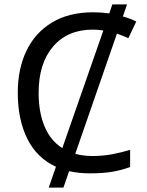

<svg xmlns="http://www.w3.org/2000/svg" viewBox="-20 -780 672 875"><path d="M559 -760 540 -705Q573 -696 601 -682L565 -606Q553 -611 540 -616.5Q527 -622 513 -627L323 -79Q359 -69 402 -69Q449 -69 491 -77Q533 -85 573 -97V-19Q533 -4 490.5 3Q448 10 389 10Q339 10 295 0L269 75H202L235 -20Q148 -60 104.5 -147.5Q61 -235 61 -358Q61 -466 100.5 -548.5Q140 -631 217 -677.5Q294 -724 404 -724Q441 -724 478 -719L492 -760ZM403 -645Q288 -645 222 -568Q156 -491 156 -357Q156 -269 183 -204Q210 -139 264 -105L451 -641Q427 -645 403 -645Z"/></svg>

Font: TSCustom
Style: Regular
Weight: 400
Designer: Monotype Design Team
Foundry: Monotype Imaging Inc.
Version: Version 2.004; ttfautohint (v1.8.3) -l 8 -r 50 -G 200 -x 14 